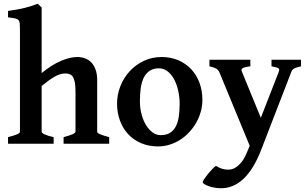

<svg xmlns="http://www.w3.org/2000/svg" viewBox="-20 -777 1654 1038"><path d="M323.7 0V-35.6Q358.9 -44.9 373.5 -51.8Q388.2 -58.6 388.2 -65.4V-279.8Q388.2 -309.6 385 -328.9Q381.8 -348.1 375.2 -359.4Q368.7 -370.6 358.2 -375.2Q347.7 -379.9 333 -379.9Q304.7 -379.9 274.7 -362.3Q244.6 -344.7 205.1 -312V-65.4Q205.1 -58.1 221.7 -50.3Q238.3 -42.5 270 -35.6V0H23.4V-35.6Q55.7 -43.9 71.8 -50.5Q87.9 -57.1 87.9 -65.4V-619.1Q87.9 -639.6 86.7 -651.1Q85.4 -662.6 79.3 -668.9Q73.2 -675.3 60.1 -678Q46.9 -680.7 23.4 -683.6V-717.8Q50.8 -721.7 72.5 -725.6Q94.2 -729.5 112.8 -734.1Q131.3 -738.8 148.4 -744.1Q165.5 -749.5 183.6 -756.8L205.1 -736.8V-381.8Q261.2 -427.7 310.3 -448.2Q359.4 -468.8 397.5 -468.8Q418.5 -468.8 438 -462.2Q457.5 -455.6 472.4 -440.7Q487.3 -425.8 496.3 -401.9Q505.4 -377.9 505.4 -343.8V-65.4Q505.4 -62 508.3 -58.8Q511.2 -55.7 518.6 -52.2Q525.9 -48.8 538.6 -44.7Q551.3 -40.5 570.3 -35.6V0Z M951.2 -214.8Q951.2 -253.4 943.1 -288.3Q935.1 -323.2 920.4 -349.9Q905.8 -376.5 885 -392.1Q864.3 -407.7 839.4 -407.7Q809.1 -407.7 789.1 -394.3Q769 -380.9 757.3 -357.2Q745.6 -333.5 741 -301Q736.3 -268.6 736.3 -231Q736.3 -192.4 745.4 -158.7Q754.4 -125 769.8 -100.1Q785.2 -75.2 805.4 -60.8Q825.7 -46.4 848.1 -46.4Q877.4 -46.4 897 -57.6Q916.5 -68.8 928.7 -90.3Q940.9 -111.8 946 -143.1Q951.2 -174.3 951.2 -214.8ZM1074.2 -236.8Q1074.2 -204.1 1065.4 -172.9Q1056.6 -141.6 1040.8 -113.8Q1024.9 -85.9 1002.9 -62.3Q981 -38.6 954.3 -21.5Q927.7 -4.4 897.2 5.1Q866.7 14.6 834.5 14.6Q784.2 14.6 743.2 -2.9Q702.1 -20.5 673.3 -51.3Q644.5 -82 628.7 -124.5Q612.8 -167 612.8 -216.8Q612.8 -265.1 630.6 -310.5Q648.4 -356 680.4 -391.1Q712.4 -426.3 756.6 -447.5Q800.8 -468.8 853.5 -468.8Q903.3 -468.8 944.1 -451.2Q984.9 -433.6 1013.9 -402.6Q1043 -371.6 1058.6 -329.1Q1074.2 -286.6 1074.2 -236.8Z M1607.4 -418.5Q1592.8 -415 1583.5 -412.1Q1574.2 -409.2 1568.4 -405.5Q1562.5 -401.9 1559.3 -397.2Q1556.2 -392.6 1553.7 -385.3L1390.6 36.6Q1369.6 90.3 1345.2 128.9Q1320.8 167.5 1293.5 192.4Q1266.1 217.3 1236.3 229Q1206.5 240.7 1175.3 240.7Q1156.7 240.7 1138.7 237.3Q1120.6 233.9 1106.7 228.8Q1092.8 223.6 1084.2 217.8Q1075.7 211.9 1075.7 207.5Q1075.7 203.1 1084 190.7Q1092.3 178.2 1103.8 164.1Q1115.2 149.9 1127.4 137.2Q1139.6 124.5 1147.5 119.6Q1171.9 135.3 1196.5 138.9Q1221.2 142.6 1239.3 135.7Q1257.3 129.4 1278.1 108.2Q1298.8 86.9 1315.9 44.9L1330.1 11.2L1166.5 -385.3Q1161.1 -398.4 1148.9 -405.8Q1136.7 -413.1 1112.3 -418.5V-454.1H1333.5V-418.5Q1314.5 -416 1304.2 -413.3Q1293.9 -410.6 1289.6 -407Q1285.2 -403.3 1285.6 -398.2Q1286.1 -393.1 1289.6 -385.3L1390.1 -140.1L1485.8 -385.3Q1488.8 -392.6 1489.5 -397.7Q1490.2 -402.8 1486.6 -406.5Q1482.9 -410.2 1473.6 -412.8Q1464.4 -415.5 1447.8 -418.5V-454.1H1607.4Z"/></svg>

Font: Gentium Basic
Style: Bold
Weight: 700
Designer: J. Victor Gaultney and Annie Olsen
Foundry: SIL International
Version: Version 1.100